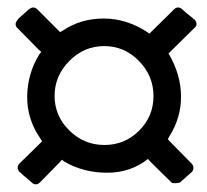

<svg xmlns="http://www.w3.org/2000/svg" viewBox="-20 -556 550 510"><path d="M349.1 -394Q310.5 -433.6 256.8 -433.6Q203.1 -433.6 164.1 -394Q125 -354.5 125 -301.3Q125 -248 164.1 -209.5Q203.1 -170.9 257.3 -170.9Q311.5 -170.9 349.6 -209Q387.7 -247.1 387.7 -300.8Q387.7 -354.5 349.1 -394ZM84 -411.1 89.8 -418 83 -423.8 25.4 -482.4Q21.5 -486.3 21.5 -492.2Q21.5 -498 30.3 -507.8L56.6 -531.2H57.6Q62.5 -536.1 68.4 -536.1Q74.2 -536.1 79.1 -531.2L139.6 -470.7L146.5 -474.6Q194.3 -506.8 255.4 -506.8Q316.4 -506.8 371.1 -470.7L377 -466.8L442.4 -531.2Q447.3 -536.1 453.1 -536.1Q459 -536.1 462.9 -532.2L477.5 -519.5L492.2 -507.8L495.1 -504.9H496.1Q502 -498 502 -492.2Q502 -486.3 497.1 -482.4L427.7 -414.1Q460.9 -357.4 460.9 -298.8Q460.9 -243.2 429.7 -193.4L425.8 -186.5L430.7 -180.7L489.3 -121.1Q493.2 -117.2 493.7 -111.3Q494.1 -105.5 490.2 -99.6L485.4 -95.7L458 -71.3Q451.2 -69.3 444.3 -69.3Q437.5 -69.3 435.5 -71.3L378.9 -127L373 -133.8Q326.2 -96.7 263.2 -97.2Q200.2 -97.7 150.4 -127L144.5 -131.8L138.7 -125L85.9 -71.3Q81.1 -66.4 75.2 -66.4Q69.3 -66.4 65.4 -70.3Q61.5 -74.2 50.8 -83Q43.9 -87.9 33.2 -98.6H32.2Q26.4 -105.5 26.9 -111.3Q27.3 -117.2 31.2 -121.1L85.9 -174.8L91.8 -180.7L86.9 -188.5Q51.8 -239.3 52.2 -299.3Q52.7 -359.4 84 -411.1ZM150.4 -127H151.4ZM367.2 -128.9H366.2Z"/></svg>

Font: BF_TEXT
Style: Regular
Weight: 400
Foundry: EA DICE
Version: Version 1.404